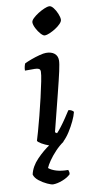

<svg xmlns="http://www.w3.org/2000/svg" viewBox="-111 -785 510 1028"><g transform="rotate(-10 144.5 -271.5)"><path d="M152 0Q131 0 107.5 -8.5Q84 -17 66 -27.5Q48 -38 46 -45Q50 -57 60 -92.5Q70 -128 82 -174.5Q94 -221 105 -268.5Q116 -316 123.5 -353.5Q131 -391 131 -406Q131 -418 123 -422Q115 -426 101 -426H48Q48 -437 50.5 -447.5Q53 -458 56 -464Q70 -471 93 -479.5Q116 -488 139 -494Q162 -500 175 -500Q204 -500 220.5 -486.5Q237 -473 237 -449Q237 -432 228 -391Q219 -350 199.5 -273Q180 -196 149 -73L159 -66Q169 -76 184 -95.5Q199 -115 214 -137.5Q229 -160 240 -177Q249 -177 257 -172.5Q265 -168 268 -163Q263 -142 250 -114.5Q237 -87 220 -60.5Q203 -34 185 -17Q167 0 152 0ZM186 -593Q177 -593 164 -607.5Q151 -622 141.5 -641Q132 -660 132 -673Q132 -683 144.5 -695Q157 -707 174.5 -718Q192 -729 209 -736Q226 -743 235 -743Q246 -743 257.5 -728.5Q269 -714 277 -694.5Q285 -675 285 -662Q285 -652 273.5 -640Q262 -628 245.5 -617.5Q229 -607 212.5 -600Q196 -593 186 -593ZM91 200Q82 200 60 190Q38 180 17.5 164Q-3 148 -8 129Q1 87 37 49.5Q73 12 113 -14L186 -16Q160 2 138 25.5Q116 49 100.5 71.5Q85 94 79 109Q94 122 120.5 130Q147 138 184 138Q185 142 187 148Q189 154 187 162Q171 178 142.5 189Q114 200 91 200Z"/></g></svg>

Font: Texturina SemiBold
Style: Italic
Weight: 600
Italic angle: -11°
Designer: Guillermo Torres Carreño
Foundry: Omnibus-Type
Version: Version 1.002; ttfautohint (v1.8.3)